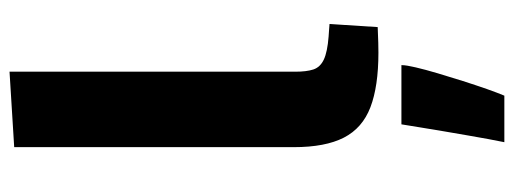

<svg xmlns="http://www.w3.org/2000/svg" viewBox="-354 -448 1068 399"><g transform="rotate(-90 179.5 -248.0)"><path d="M270 4.9Q200.2 4.9 156.7 -11.7Q113.3 -28.3 93.5 -66.9Q73.7 -105.5 73.7 -170.9V-752L230.5 -761.7V-168Q230.5 -144.5 235.1 -130.4Q239.7 -116.2 255.6 -108.6Q271.5 -101.1 303.7 -98.6Q310.1 -98.1 316.7 -97.7Q323.2 -97.2 329.6 -96.7L323.2 3.4Q302.2 4.4 290.8 4.6Q279.3 4.9 270 4.9ZM84 266.6Q86.9 252.9 90.6 232.7Q94.2 212.4 98.4 188.7Q102.5 165 106.7 140.4Q110.8 115.7 114.5 93.3Q118.2 70.8 121.1 52.7H244.1V54.2Q244.1 62.5 239.5 82.3Q234.9 102.1 227.3 127.7Q219.7 153.3 211.2 180.2Q202.6 207 194.6 230Q186.5 252.9 180.7 266.6Z"/></g></svg>

Font: Comme
Style: Bold
Weight: 700
Version: Version 1.000;gftools[0.9.27]